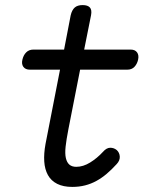

<svg xmlns="http://www.w3.org/2000/svg" viewBox="-20 -725 640 755"><path d="M494 -530Q511 -530 519 -519Q527 -508 523 -490Q519 -473 508.5 -462Q498 -451 480 -451H295L249 -217Q241 -176 238 -148.5Q235 -121 239 -103.5Q243 -86 253 -77.5Q263 -69 280 -69Q307 -69 334.5 -86Q362 -103 385 -128Q399 -144 413.5 -144Q428 -144 439 -135Q450 -125 451 -109.5Q452 -94 439 -80Q419 -58 399.5 -41.5Q380 -25 359 -13.5Q338 -2 314.5 4Q291 10 264 10Q229 10 205 -2Q181 -14 168.5 -36.5Q156 -59 154 -90Q152 -121 159 -159L216 -451H98Q80 -451 72 -462Q64 -473 68 -490Q72 -508 83 -519Q94 -530 111 -530H232L258 -665Q263 -686 274 -695.5Q285 -705 305 -705Q325 -705 333.5 -695.5Q342 -686 338 -665L311 -530Z"/></svg>

Font: Maple Mono NL Light
Style: Italic
Weight: 300
Italic angle: -10°
Monospace: yes
Designer: subframe7536
Version: Version 7.000